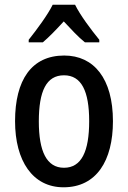

<svg xmlns="http://www.w3.org/2000/svg" viewBox="-20 -786 544 816"><path d="M299 -766H204C183 -723 137 -661 102 -617V-606H162C188 -628 219 -660 251 -695C283 -661 312 -629 341 -606H402V-617C367 -660 321 -721 299 -766ZM460 -271C460 -452 379 -550 253 -550C114 -550 44 -446 44 -271C44 -102 119 10 250 10C390 10 460 -103 460 -271ZM145 -270C145 -399 177 -466 252 -466C326 -466 359 -399 359 -271C359 -142 326 -73 252 -73C178 -73 145 -143 145 -270Z"/></svg>

Font: Noto Sans Devanagari Condensed Medium
Style: Regular
Weight: 500
Width: 3
Designer: Jelle Bosma - Monotype Design Team
Foundry: Monotype Imaging Inc.
Version: Version 2.004